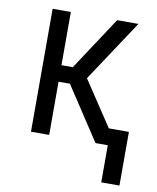

<svg xmlns="http://www.w3.org/2000/svg" viewBox="-78 -581 656 800"><g transform="rotate(10 250.0 -181.5)"><path d="M405 157V0H353L205 -225H157V0H80V-520H157V-295H205L353 -520H443L271 -260L397 -70H482V157Z"/></g></svg>

Font: Iosevka SS18
Style: Regular
Weight: 400
Monospace: yes
Designer: Belleve Invis
Foundry: Belleve Invis
Version: Version 25.1.1; ttfautohint (v1.8.4)